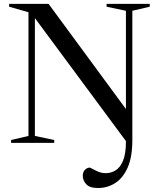

<svg xmlns="http://www.w3.org/2000/svg" viewBox="-20 -735 819 988"><path d="M661 -14.5Q661 73 636.8 127.5Q612.5 182 572.5 207.2Q532.5 232.5 484 232.5Q441.5 232.5 423.8 213Q406 193.5 406 170Q406 149 417.8 138.2Q429.5 127.5 441 127.5Q445 127.5 457 134.5Q469 141.5 486.5 148.8Q504 156 524.5 156Q551.5 156 575 141.5Q598.5 127 613.2 91.8Q628 56.5 628 -6V-9L159.5 -642V-35.5L259 -14.5V0H37V-14.5L126.5 -35.5V-672L27 -700.5V-715H230L628 -174V-679.5L528.5 -700.5V-715H750.5V-700.5L661 -679.5Z"/></svg>

Font: Newsreader Display
Style: Regular
Weight: 400
Designer: Hugues Gentile
Foundry: Production Type
Version: Version 1.001